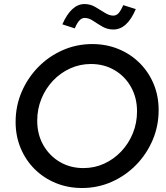

<svg xmlns="http://www.w3.org/2000/svg" viewBox="-20 -932 835 963"><path d="M391.3 11Q320.5 11 259.7 -14Q199 -39 153.8 -83.8Q108.7 -128.7 83.5 -189.2Q58.3 -249.7 58.3 -320Q58.3 -400.3 88.5 -470.8Q118.7 -541.3 171.5 -595.3Q224.3 -649.3 294.1 -680.2Q363.8 -711 442.7 -711Q513.5 -711 574.3 -686Q635 -661 680.2 -616.2Q725.3 -571.3 750.5 -511.2Q775.7 -451 775.7 -379.9Q775.7 -299.7 745.5 -229.2Q715.3 -158.7 662.5 -104.7Q609.7 -50.7 539.9 -19.8Q470.2 11 391.3 11ZM398.3 -89Q454.3 -89 502.8 -111.3Q551.3 -133.7 588.3 -172.8Q625.3 -212 646.3 -263.5Q667.3 -314.9 667.3 -373.6Q667.3 -441.3 637.3 -495.2Q607.3 -549.1 554.8 -580Q502.3 -611 435.7 -611Q380.8 -611 331.7 -588.7Q282.7 -566.3 245.7 -527.2Q208.7 -488 187.7 -436.5Q166.7 -385.1 166.7 -326.4Q166.7 -258.7 196.7 -205.2Q226.7 -151.7 279.2 -120.3Q331.8 -89 398.3 -89ZM355 -789.7 292.7 -810Q337.7 -911.7 403.7 -911.7Q433 -911.7 458 -897Q483 -882.3 505.7 -868Q528.3 -853.7 547.7 -853.7Q563 -853.7 573.8 -865Q584.7 -876.3 598.3 -906.3L661 -886.3Q617.7 -784 548.7 -784Q519 -784 494 -798.3Q469 -812.7 447.5 -827.3Q426 -842 404.7 -842Q390.3 -842 378.7 -829.8Q367 -817.7 355 -789.7Z"/></svg>

Font: Red Hat Display VF
Style: Italic
Weight: 300
Italic angle: -12°
Designer: Pentagram, MCKL
Foundry: Pentagram, MCKL
Version: Version 1.010